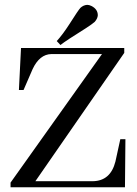

<svg xmlns="http://www.w3.org/2000/svg" viewBox="-20 -788 577 808"><path d="M505.9 0H24.4V-19.5L409.2 -560.5H196.3C163.1 -559.9 136.7 -538.7 117.2 -497.1L79.1 -409.2H59.6L68.4 -585.9H502.9V-565.4L128.9 -25.4H370.1C420.2 -26 452.1 -53.7 465.8 -108.4L486.3 -202.1H507.8ZM378.9 -696.3C371.7 -689.8 359 -680.7 340.8 -668.9C285.5 -634.4 250 -611 234.4 -598.6L218.8 -615.2C235 -632.8 252.6 -656.2 271.5 -685.5C297.5 -726.6 313.2 -749.7 318.4 -754.9C326.8 -762.7 336.3 -766.9 346.7 -767.6C352.5 -767.6 358.7 -766 365.2 -762.7C382.8 -753.6 391.6 -740.6 391.6 -723.6C391 -714.5 386.7 -705.4 378.9 -696.3Z"/></svg>

Font: Abhaya Libre
Style: Regular
Weight: 400
Designer: Pushpananda Ekanayake, Sol Matas, Pathum Egodawatta
Foundry: Mooniak
Version: Version 1.041; ; ttfautohint (v1.5)